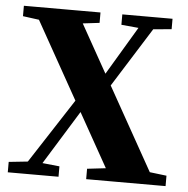

<svg xmlns="http://www.w3.org/2000/svg" viewBox="-49 -705 738 754"><g transform="rotate(5 320.0 -328.5)"><path d="M9 0V-41L94 -50H121L209 -41V0ZM52 0 278 -348 327 -325H312L293 -293L112 0ZM318 0V-41L447 -56H507L631 -41V0ZM360 -340 313 -365H325L344 -397L499 -657H559ZM419 0 51 -657H224L592 0ZM15 -616V-657H317V-616L191 -601H127ZM403 -616V-657H601V-616L516 -608H489Z"/></g></svg>

Font: Source Serif 4 36pt
Style: Bold
Weight: 700
Designer: Frank Grießhammer
Foundry: Adobe Systems Incorporated
Version: Version 4.004;hotconv 1.0.116;makeotfexe 2.5.65601